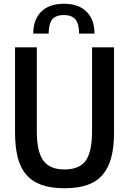

<svg xmlns="http://www.w3.org/2000/svg" viewBox="-20 -992 687 1022"><path d="M323 10Q251 10 201 -8Q151 -26 119.5 -62.5Q88 -99 74 -155Q60 -211 60 -287V-740H176V-293Q176 -185 210.5 -137.5Q245 -90 323 -90Q403 -90 436.5 -137Q470 -184 470 -293V-740H587V-287Q587 -210 572.5 -154.5Q558 -99 526.5 -62Q495 -25 445 -7.5Q395 10 323 10ZM401 -813Q401 -865 381.5 -888.5Q362 -912 320 -912Q277 -912 258 -888.5Q239 -865 239 -813H157Q157 -888 199.5 -930Q242 -972 320 -972Q398 -972 440.5 -930Q483 -888 483 -813Z"/></svg>

Font: Encode Sans Compressed
Style: SemiBold
Weight: 600
Designer: Pablo Impallari, Andres Torresi
Foundry: Pablo Impallari, Andres Torresi
Version: Version 1.000; ttfautohint (v1.00) -l 8 -r 50 -G 200 -x 14 -